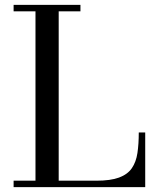

<svg xmlns="http://www.w3.org/2000/svg" viewBox="-20 -770 657 790"><path d="M36 0V-26.5H126V-723.5H36V-750H311V-723.5H221.5V-26.5H376Q435 -26.5 470 -39.5Q505 -52.5 522.5 -78Q540 -103.5 545.5 -140.5Q551 -177.5 551 -225H577.5V0Z"/></svg>

Font: Bodoni Moda 9pt
Style: Regular
Weight: 400
Designer: Owen Earl
Foundry: indestructible type
Version: Version 2.005